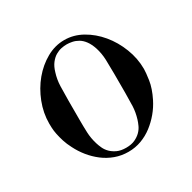

<svg xmlns="http://www.w3.org/2000/svg" viewBox="-113 -567 696 695"><g transform="rotate(-30 235.5 -219.5)"><path d="M236 -453Q275 -453 310.5 -433Q346 -413 373.5 -380Q401 -347 417.5 -304.5Q434 -262 434 -218Q434 -204 429.5 -173Q425 -142 406 -104Q394 -80 376.5 -59Q359 -38 337.5 -21.5Q316 -5 290.5 4.5Q265 14 236 14Q207 14 181 4.5Q155 -5 133.5 -21.5Q112 -38 95 -59Q78 -80 66 -104Q56 -123 50.5 -140.5Q45 -158 42 -173Q39 -188 38.5 -199.5Q38 -211 38 -218Q38 -262 54.5 -304.5Q71 -347 98.5 -380Q126 -413 161.5 -433Q197 -453 236 -453ZM140 -256V-176Q140 -147 141 -122Q142 -97 150 -71Q153 -61 158.5 -49Q164 -37 174 -27Q184 -17 199 -10Q214 -3 236 -3Q258 -3 273 -10Q288 -17 298 -27Q308 -37 313.5 -49Q319 -61 322 -71Q330 -97 331 -122Q332 -147 332 -176V-256Q332 -288 331 -315.5Q330 -343 322 -368Q315 -389 305 -402.5Q295 -416 283 -423Q271 -430 258.5 -432.5Q246 -435 236 -435Q225 -435 213 -432.5Q201 -430 189 -423Q177 -416 166.5 -402.5Q156 -389 150 -368Q142 -343 141 -315.5Q140 -288 140 -256Z"/></g></svg>

Font: EIisabethische
Style: Book
Weight: 400
Designer: Salychow
Version: Version 1.3